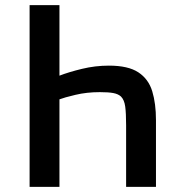

<svg xmlns="http://www.w3.org/2000/svg" viewBox="-20 -726 703 746"><path d="M95 0V-706H211V-432Q247 -446 298.5 -458.5Q350 -471 403 -471Q478 -471 517.5 -445Q557 -419 571.5 -371.5Q586 -324 586 -259V0H470V-240Q470 -286 466.5 -312Q463 -338 450 -351Q439 -361 420 -364.5Q401 -368 368 -368Q317 -368 273 -357.5Q229 -347 211 -340V0Z"/></svg>

Font: Ruda
Style: Bold
Weight: 700
Designer: Mariela Monsalve and Angelina Sanchez
Foundry: Mariela Monsalve and Angelina Sanchez
Version: Version 2.000